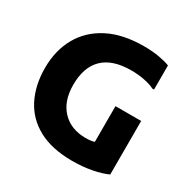

<svg xmlns="http://www.w3.org/2000/svg" viewBox="-165 -888 1046 1056"><g transform="rotate(30 357.5 -360.0)"><path d="M42 -357Q42 -468 89.5 -552.5Q137 -637 229 -684.5Q321 -732 455 -732Q510 -732 553.5 -724Q597 -716 621 -706V-553H610Q588 -565 547.5 -573.5Q507 -582 462 -582Q342 -582 282.5 -524Q223 -466 223 -354Q223 -251 278.5 -192.5Q334 -134 428 -134Q462 -134 483 -141V-368H646V-28Q607 -10 550 1Q493 12 426 12Q298 12 212.5 -34Q127 -80 84.5 -163.5Q42 -247 42 -357Z"/></g></svg>

Font: Kufam
Style: Bold
Weight: 700
Designer: Wael Morcos, Artur Schmal
Foundry: Original Type
Version: Version 1.300; ttfautohint (v1.8.3)